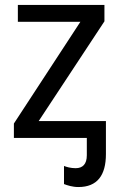

<svg xmlns="http://www.w3.org/2000/svg" viewBox="-20 -556 510 774"><path d="M401 -536H52V-468H304L36 -58V0H330V70C330 106 313 122 285 122C265 122 248 117 238 113V186C251 191 272 198 296 198C372 198 407 151 407 65V-68H136L401 -470Z"/></svg>

Font: Noto Sans Thai
Style: Regular
Weight: 400
Designer: Monotype Design Team
Foundry: Monotype Imaging Inc.
Version: Version 1.901